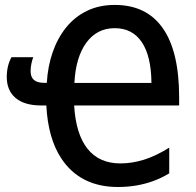

<svg xmlns="http://www.w3.org/2000/svg" viewBox="-20 -745 792 775"><path d="M456.1 9.8Q379.4 9.8 322 -19.5Q264.6 -48.8 227.5 -105.5Q200.7 -146 185.5 -199.5Q170.4 -252.9 167 -319.3H144.5Q77.6 -319.8 42.5 -349.9Q7.3 -379.9 7.3 -434.6Q7.3 -456.5 12.2 -477.3Q17.1 -498 26.4 -514.2H114.3Q110.4 -504.4 106.9 -488.8Q103.5 -473.1 103.5 -458Q103.5 -434.1 116.9 -422.4Q130.4 -410.6 158.7 -410.6H168.9Q172.9 -477.1 192.6 -534.2Q212.4 -591.3 247.1 -634.3Q281.7 -677.2 331.1 -701.2Q380.4 -725.1 443.4 -725.1Q571.3 -725.1 637.2 -631.1Q703.1 -537.1 703.1 -352.1V-319.3H279.3Q286.1 -203.6 333.3 -144.5Q380.4 -85.4 465.8 -85.4Q512.7 -85.4 560.3 -100.1Q607.9 -114.7 663.1 -148.9V-45.4Q632.8 -26.9 599.6 -14.6Q566.4 -2.4 530.5 3.7Q494.6 9.8 456.1 9.8ZM280.3 -410.2H591.3Q590.3 -519 552.2 -575.2Q514.2 -631.3 442.9 -631.3Q371.6 -631.3 328.6 -572.8Q285.6 -514.2 280.3 -410.2Z"/></svg>

Font: Open Sans
Style: Regular
Weight: 600
Width: 3
Foundry: Ascender Corporation
Version: Version 1.000